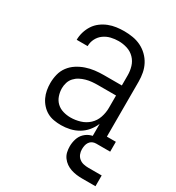

<svg xmlns="http://www.w3.org/2000/svg" viewBox="-173 -642 848 927"><g transform="rotate(30 250.5 -179.0)"><path d="M208 8Q188 8 168 4.5Q148 1 131 -8.5Q114 -18 100.5 -33Q87 -48 78.5 -66Q70 -84 66.5 -103.5Q63 -123 63 -143Q63 -167 69 -191.5Q75 -216 90 -236Q105 -256 126 -269.5Q147 -283 170.5 -291Q194 -299 218.5 -302Q243 -305 268 -305H368V-362Q368 -386 361 -409.5Q354 -433 337 -450.5Q320 -468 296.5 -475.5Q273 -483 248 -483Q227 -483 206 -478Q185 -473 167.5 -460.5Q150 -448 140 -428.5Q130 -409 130 -387H69Q69 -409 75.5 -430.5Q82 -452 94 -470.5Q106 -489 124 -502.5Q142 -516 162.5 -524Q183 -532 204.5 -535Q226 -538 248 -538Q272 -538 296 -534Q320 -530 341.5 -519.5Q363 -509 380.5 -492Q398 -475 409 -454Q420 -433 424.5 -409.5Q429 -386 429 -362V-55H479V0H368V-91Q358 -67 341.5 -47.5Q325 -28 303.5 -15.5Q282 -3 257.5 2.5Q233 8 208 8ZM230 -47Q257 -47 283.5 -55Q310 -63 330 -81.5Q350 -100 359 -126.5Q368 -153 368 -180V-249H268Q251 -249 234.5 -247.5Q218 -246 202 -241.5Q186 -237 171.5 -229.5Q157 -222 145.5 -209.5Q134 -197 129 -181Q124 -165 124 -149Q124 -128 131 -107.5Q138 -87 153 -73Q168 -59 188.5 -53Q209 -47 230 -47ZM426 180Q410 180 394.5 178Q379 176 364 171Q349 166 336 157Q323 148 313.5 135Q304 122 300.5 106.5Q297 91 297 75Q297 54 303.5 33.5Q310 13 325 -1.5Q340 -16 360 -22Q380 -28 401 -28V0Q390 0 380.5 4.5Q371 9 365 18Q359 27 357 37.5Q355 48 355 58Q355 72 360 84.5Q365 97 375.5 105.5Q386 114 399.5 117Q413 120 426 120H501V180Z"/></g></svg>

Font: Iosevka Slab Light
Style: Regular
Weight: 300
Monospace: yes
Designer: Belleve Invis
Foundry: Belleve Invis
Version: Version 11.1.0; ttfautohint (v1.8.3)